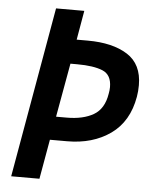

<svg xmlns="http://www.w3.org/2000/svg" viewBox="-51 -749 624 792"><g transform="rotate(5 260.5 -353.0)"><path d="M25 0H142L171 -164H242Q348 -164 421.5 -216Q495 -268 513 -372Q517 -395 517 -420Q517 -507 455.5 -546Q394 -585 291 -585H245L266 -706H149ZM228 -484H256Q324 -484 361.5 -468.5Q399 -453 399 -402Q399 -389 396 -374Q386 -311 343 -286Q300 -261 232 -261H188Z"/></g></svg>

Font: Geom Medium
Style: Italic
Weight: 500
Italic angle: -10°
Version: Version 1.102